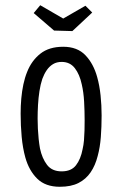

<svg xmlns="http://www.w3.org/2000/svg" viewBox="-20 -705 468 735"><path d="M209 10Q154 10 122.5 -21Q91 -52 77 -102Q67 -138 63 -181Q59 -224 59 -270Q59 -300 61.5 -328Q64 -356 69.5 -382Q75 -408 84 -430Q101 -473 134.5 -499.5Q168 -526 222 -526Q276 -526 307 -493.5Q338 -461 352 -410Q361 -378 365 -340Q369 -302 369 -263Q369 -220 366 -180.5Q363 -141 354 -108Q345 -72 327 -45.5Q309 -19 280.5 -4.5Q252 10 209 10ZM216 -49Q253 -49 271 -72.5Q289 -96 296 -133Q300 -150 301.5 -168Q303 -186 303.5 -205.5Q304 -225 304 -244Q304 -280 302 -316Q300 -352 293 -382Q285 -420 266.5 -444Q248 -468 216 -468Q197 -468 183 -459.5Q169 -451 159 -436.5Q149 -422 142 -403Q135 -382 131 -356Q127 -330 125.5 -303Q124 -276 124 -251Q124 -232 125 -212Q126 -192 128 -173Q130 -154 133 -137Q141 -99 160 -74Q179 -49 216 -49ZM257 -586 187 -588 109 -655 134 -685 222 -634 307 -683 333 -657Z"/></svg>

Font: Truculenta
Style: Regular
Weight: 400
Designer: Ivan Castro, Eva Sanz & Omnibus-Type Team
Foundry: Omnibus-Type
Version: Version 1.002